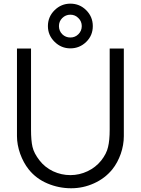

<svg xmlns="http://www.w3.org/2000/svg" viewBox="-20 -1016 771 1052"><path d="M488.5 -873Q488.5 -821.5 452.5 -786.5Q416 -751 365.5 -751Q315.5 -751 279 -787Q242.5 -823 242.5 -873Q242.5 -924 279 -960Q315.5 -996 365.5 -996Q416.5 -996 452.5 -960Q488.5 -924 488.5 -873ZM303 -873Q303 -847 321 -828.5Q339.5 -810.5 365.5 -810.5Q391.5 -810.5 409.5 -828.5Q428 -847 428 -873Q428 -899 409.5 -917Q391.5 -935.5 365.5 -935.5Q339.5 -935.5 321 -917Q303 -899 303 -873ZM658.5 -270Q658.5 -246 654.2 -221.5Q650 -197 641.8 -173.5Q633.5 -150 621.8 -128Q610 -106 595 -87.5Q555 -38.5 495 -11.5Q435.5 15.5 370 15.5Q301.5 15.5 239.5 -11Q178 -37 137.5 -87.5Q108.5 -124 90.5 -173.5Q73 -223.5 73 -270V-750H150V-306Q150 -245.5 158 -211.5Q166 -176 197 -136.5Q226 -99 271 -77.5Q316.5 -56.5 365.5 -56.5Q415 -56.5 459.8 -77.8Q504.5 -99 534.5 -136.5Q564 -174 572 -210.5Q581 -247 581 -306V-750H658.5Z"/></svg>

Font: Russisch Sans
Style: Regular
Weight: 400
Designer: Michael Sharanda (font) & Cristiano Sobral (main changes)
Foundry: Michael Sharanda
Version: Version 2.00;October 25, 2020;FontCreator 13.0.0.2681 64-bit